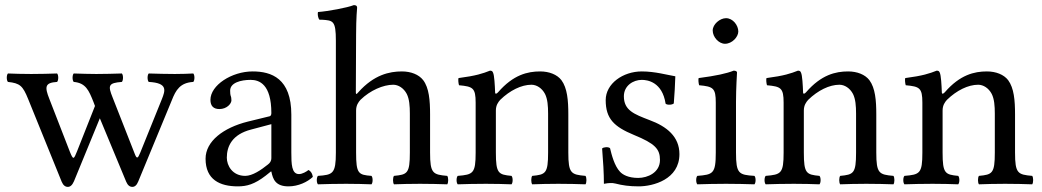

<svg xmlns="http://www.w3.org/2000/svg" viewBox="-20 -718 4069 750"><path d="M203 -398C209 -404 209 -425 203 -431C173 -430 138 -429 102 -429C64 -429 37 -430 11 -431C5 -425 5 -404 11 -398C58 -393 69 -383 90 -331L221 -8C227 6 235 12 245 12C254 12 262 6 269 -10L370 -256L473 -8C479 6 487 12 497 12C506 12 514 6 520 -9L651 -326C667 -367 684 -395 735 -398C741 -404 741 -425 735 -431C715 -430 693 -429 663 -429C633 -429 591 -430 561 -431C555 -425 555 -404 561 -398C636 -394 626 -365 612 -330L528 -122C518 -97 514 -97 506 -118L420 -337C401 -384 403 -394 456 -398C462 -404 462 -425 456 -431C426 -430 386 -429 356 -429C331 -429 298 -430 268 -431C262 -425 262 -404 268 -398C315 -394 327 -365 345 -320L351 -304L281 -127C268 -94 266 -93 253 -125L173 -331C154 -379 155 -395 203 -398Z M1040 -48C1046 -17 1057 10 1107 10C1145 10 1181 -7 1202 -27C1200 -39 1196 -48 1185 -54C1178 -48 1161 -38 1148 -38C1119 -38 1118 -77 1118 -123V-270C1118 -412 1040 -439 967 -439C885 -439 802 -385 802 -328C802 -304 814 -292 837 -292C866 -292 884 -313 884 -326C884 -333 883 -340 881 -344C880 -347 879 -353 879 -364C879 -395 921 -406 959 -406C993 -406 1040 -389 1040 -276C1040 -269 1037 -265 1034 -264L948 -243C852 -219 783 -166 783 -98C783 -16 839 10 909 10C944 10 974 2 1018 -32L1038 -48ZM1040 -233V-101C1040 -88 1034 -81 1026 -75C1000 -54 966 -31 938 -31C888 -31 866 -71 866 -102C866 -147 887 -193 961 -212Z M1371 -286C1371 -307 1380 -319 1388 -328C1426 -365 1477 -387 1516 -387C1536 -387 1557 -374 1569 -351C1579 -331 1581 -304 1581 -274V-122C1581 -40 1571 -36 1519 -31C1514 -25 1514 -4 1519 2C1547 1 1581 0 1621 0C1661 0 1694 1 1727 2C1732 -4 1732 -25 1727 -31C1671 -36 1660 -40 1660 -122V-271C1660 -326 1656 -375 1633 -405C1616 -427 1585 -439 1550 -439C1501 -439 1441 -426 1380 -358C1380 -357 1379 -357 1378 -356C1375 -352 1370 -346 1370 -358L1371 -583C1371 -648 1375 -688 1375 -688C1375 -695 1371 -698 1362 -698C1337 -688 1262 -674 1222 -671C1220 -663 1222 -647 1228 -641C1231 -641 1234 -641 1237 -641C1281 -638 1292 -638 1292 -559V-122C1292 -39 1280 -35 1222 -31C1216 -25 1216 -4 1222 2C1255 1 1292 0 1332 0C1370 0 1403 1 1431 2C1437 -4 1437 -25 1431 -31C1380 -35 1371 -39 1371 -122Z M1926 -358C1920 -351 1914 -349 1914 -358C1913 -385 1911 -424 1906 -434C1904 -439 1902 -442 1894 -442C1866 -431 1840 -422 1771 -413C1769 -407 1771 -391 1773 -385C1827 -380 1838 -375 1838 -317V-122C1838 -40 1828 -36 1768 -31C1762 -25 1762 -4 1768 2C1798 1 1838 0 1878 0C1918 0 1948 1 1978 2C1984 -4 1984 -25 1978 -31C1927 -36 1917 -40 1917 -122V-286C1917 -307 1926 -319 1934 -328C1972 -365 2017 -387 2056 -387C2076 -387 2097 -374 2109 -351C2119 -331 2121 -304 2121 -274V-122C2121 -40 2111 -36 2059 -31C2054 -25 2054 -4 2059 2C2089 1 2121 0 2161 0C2201 0 2237 1 2267 2C2272 -4 2272 -25 2267 -31C2211 -36 2200 -40 2200 -122V-271C2200 -326 2196 -374 2173 -405C2156 -427 2125 -439 2090 -439C2041 -439 1985 -426 1926 -358Z M2332 -138C2336 -89 2339 -42 2339 0C2349 -2 2359 -3 2364 -3C2371 -3 2377 -3 2384 -1C2411 6 2438 10 2475 10C2531 10 2634 -17 2634 -116C2634 -184 2585 -224 2517 -249C2457 -272 2417 -287 2417 -342C2417 -383 2453 -406 2487 -406C2509 -406 2567 -398 2580 -313C2586 -307 2606 -308 2612 -314C2615 -350 2617 -387 2618 -420C2587 -425 2539 -439 2487 -439C2413 -439 2346 -391 2346 -327C2346 -254 2379 -223 2456 -191C2539 -157 2558 -136 2558 -93C2558 -44 2510 -23 2473 -23C2434 -23 2412 -36 2402 -47C2380 -70 2369 -114 2363 -139C2357 -145 2338 -144 2332 -138Z M2855 -122V-321C2855 -371 2859 -435 2859 -435C2859 -439 2854 -442 2846 -442C2818 -431 2778 -422 2709 -413C2707 -407 2709 -391 2711 -385C2766 -380 2776 -374 2776 -317V-122C2776 -39 2765 -36 2704 -31C2698 -25 2698 -4 2704 2C2737 1 2776 0 2816 0C2856 0 2894 1 2927 2C2933 -4 2933 -25 2927 -31C2866 -35 2855 -39 2855 -122ZM2764 -599C2764 -573 2788 -547 2812 -547C2840 -547 2864 -574 2864 -595C2864 -619 2843 -647 2816 -647C2792 -647 2764 -623 2764 -599Z M3129 -358C3123 -351 3117 -349 3117 -358C3116 -385 3114 -424 3109 -434C3107 -439 3105 -442 3097 -442C3069 -431 3043 -422 2974 -413C2972 -407 2974 -391 2976 -385C3030 -380 3041 -375 3041 -317V-122C3041 -40 3031 -36 2971 -31C2965 -25 2965 -4 2971 2C3001 1 3041 0 3081 0C3121 0 3151 1 3181 2C3187 -4 3187 -25 3181 -31C3130 -36 3120 -40 3120 -122V-286C3120 -307 3129 -319 3137 -328C3175 -365 3220 -387 3259 -387C3279 -387 3300 -374 3312 -351C3322 -331 3324 -304 3324 -274V-122C3324 -40 3314 -36 3262 -31C3257 -25 3257 -4 3262 2C3292 1 3324 0 3364 0C3404 0 3440 1 3470 2C3475 -4 3475 -25 3470 -31C3414 -36 3403 -40 3403 -122V-271C3403 -326 3399 -374 3376 -405C3359 -427 3328 -439 3293 -439C3244 -439 3188 -426 3129 -358Z M3671 -358C3665 -351 3659 -349 3659 -358C3658 -385 3656 -424 3651 -434C3649 -439 3647 -442 3639 -442C3611 -431 3585 -422 3516 -413C3514 -407 3516 -391 3518 -385C3572 -380 3583 -375 3583 -317V-122C3583 -40 3573 -36 3513 -31C3507 -25 3507 -4 3513 2C3543 1 3583 0 3623 0C3663 0 3693 1 3723 2C3729 -4 3729 -25 3723 -31C3672 -36 3662 -40 3662 -122V-286C3662 -307 3671 -319 3679 -328C3717 -365 3762 -387 3801 -387C3821 -387 3842 -374 3854 -351C3864 -331 3866 -304 3866 -274V-122C3866 -40 3856 -36 3804 -31C3799 -25 3799 -4 3804 2C3834 1 3866 0 3906 0C3946 0 3982 1 4012 2C4017 -4 4017 -25 4012 -31C3956 -36 3945 -40 3945 -122V-271C3945 -326 3941 -374 3918 -405C3901 -427 3870 -439 3835 -439C3786 -439 3730 -426 3671 -358Z"/></svg>

Font: Libertinus Math
Style: Regular
Weight: 400
Designer: Philipp H. Poll, Khaled Hosny
Foundry: Caleb Maclennan
Version: Version 7.050;RELEASE